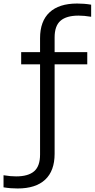

<svg xmlns="http://www.w3.org/2000/svg" viewBox="-108 -838 536 1088"><path d="M-8 230Q-27.5 230 -47.2 228.5Q-67 227 -88 223.5V155Q-66 158.5 -49.8 160Q-33.5 161.5 -16.5 161.5Q52 161.5 85.5 132.5Q119 103.5 119 38V-473.5H12V-542.5H119V-621.5Q119 -718 172.8 -768Q226.5 -818 329 -818Q348.5 -818 368.2 -816.5Q388 -815 408.5 -811.5V-743Q386.5 -746.5 370.2 -748Q354 -749.5 337 -749.5Q268.5 -749.5 235 -720.5Q201.5 -691.5 201.5 -626V-542.5H386.5V-473.5H201.5V33.5Q201.5 130 148 180Q94.5 230 -8 230Z"/></svg>

Font: Encode Sans SmExp
Style: Regular
Weight: 400
Width: 6
Designer: Multiple Designers
Foundry: Impallari Type
Version: Version 3.002; ttfautohint (v1.8.3) -l 8 -r 50 -G 200 -x 14 